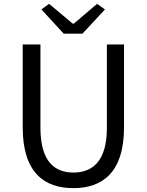

<svg xmlns="http://www.w3.org/2000/svg" viewBox="-20 -964 761 997"><path d="M361 13C510 13 624 -67 624 -302V-733H535V-300C535 -124 458 -68 361 -68C265 -68 190 -124 190 -300V-733H98V-302C98 -67 211 13 361 13ZM311 -789H408L525 -915L484 -944L363 -841H358L235 -944L195 -915Z"/></svg>

Font: Noto Sans CJK SC
Style: Regular
Weight: 400
Designer: Ryoko NISHIZUKA 西塚涼子 (kana, bopomofo & ideographs); Paul D. Hunt (Latin, Greek & Cyrillic); Sandoll Communications 산돌커뮤니
Foundry: Adobe
Version: Version 2.004;hotconv 1.0.118;makeotfexe 2.5.65603